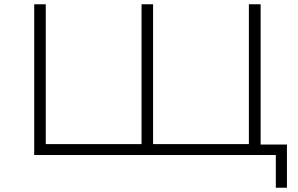

<svg xmlns="http://www.w3.org/2000/svg" viewBox="-20 -725 1396 898"><path d="M1270 153V0H140V-705H194V-51H642V-705H696V-51H1144V-705H1199V-49H1322V153Z"/></svg>

Font: Nunito Sans 7pt Expanded ExtraLight
Style: Regular
Weight: 250
Width: 7
Designer: Vernon Adams
Foundry: Vernon Adams
Version: Version 3.101;gftools[0.9.27]